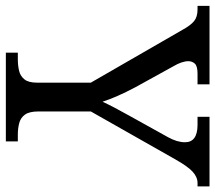

<svg xmlns="http://www.w3.org/2000/svg" viewBox="-66 -694 754 673"><g transform="rotate(90 311.5 -357.0)"><path d="M470.2 0H159.2V-42H182.1Q204.1 -42 222.7 -46.4Q241.2 -50.8 252.7 -65.2Q264.2 -79.6 264.2 -108.9V-297.9L79.1 -619.1Q63.5 -647.5 48.6 -659.7Q33.7 -671.9 7.8 -671.9H-4.9V-713.9H270V-671.9H232.9Q206.1 -671.9 197.5 -662.4Q189 -652.8 189 -640.1Q189 -617.2 207 -586.9L280.8 -453.1Q314.9 -388.7 331.1 -338.9Q348.1 -376 378.9 -430.7Q396 -462.4 455.1 -567.9Q473.1 -600.1 473.1 -627.9Q473.1 -671.4 413.1 -671.9H383.8V-713.9H627.9V-671.9H616.2Q595.2 -671.9 576.7 -655Q558.1 -638.2 533.2 -594.2L365.2 -297.9V-113.8Q365.2 -82.5 376.2 -67.1Q387.2 -51.8 405.8 -46.9Q424.3 -42 446.8 -42H470.2Z"/></g></svg>

Font: Satisar Sharada
Style: Regular
Weight: 400
Designer: Vinodh Rajan & Sunil Mahnoori
Version: 2.2